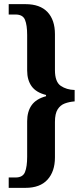

<svg xmlns="http://www.w3.org/2000/svg" viewBox="-20 -780 401 926"><path d="M22 126V76H55Q90 76 100.5 50Q111 24 111 -24V-195Q111 -242 132.5 -272.5Q154 -303 202 -316V-322Q154 -334 132.5 -364Q111 -394 111 -440V-611Q111 -659 100.5 -684.5Q90 -710 55 -710H22V-760H103Q173 -760 209 -722Q245 -684 245 -615V-442Q245 -385 273 -366Q301 -347 340 -346V-291Q314 -289 292.5 -281Q271 -273 258 -252.5Q245 -232 245 -192V-21Q245 47 209 86.5Q173 126 103 126Z"/></svg>

Font: Noto Serif Hebrew ExtraCondensed
Style: Bold
Weight: 700
Width: 2
Designer: Monotype Design Team
Foundry: Monotype Imaging Inc.
Version: Version 2.004; ttfautohint (v1.8.4.7-5d5b)